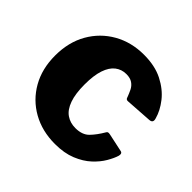

<svg xmlns="http://www.w3.org/2000/svg" viewBox="-142 -683 837 837"><g transform="rotate(45 276.5 -265.0)"><path d="M298 -540Q366 -540 414 -515.5Q462 -491 491 -454Q520 -417 530 -379Q537 -356 514 -355L393 -347Q380 -345 377 -359Q371 -375 363.5 -390.5Q356 -406 341.5 -416Q327 -426 303 -426Q274 -426 252 -409Q230 -392 218 -356.5Q206 -321 206 -265Q206 -208 219 -171.5Q232 -135 256 -118.5Q280 -102 312 -102Q354 -102 376.5 -125Q399 -148 420 -184Q422 -188 426 -189.5Q430 -191 439 -189L523 -171Q536 -168 531 -150Q525 -130 509 -102.5Q493 -75 465.5 -49.5Q438 -24 396.5 -7Q355 10 298 10Q219 10 157.5 -24.5Q96 -59 61 -120.5Q26 -182 26 -263Q26 -346 61.5 -408Q97 -470 158.5 -505Q220 -540 298 -540Z"/></g></svg>

Font: Libre Franklin Thin ExtraBold
Style: Regular
Weight: 800
Version: Version 3.000